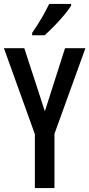

<svg xmlns="http://www.w3.org/2000/svg" viewBox="-20 -960 456 980"><path d="M209 -392 312 -714H416L258 -277V0H158V-275L0 -714H104ZM343 -931Q331 -911 307 -882.5Q283 -854 256 -826.5Q229 -799 208 -780H144V-792Q199 -872 231 -940H343Z"/></svg>

Font: Noto Sans Georgian ExtraCondensed Medium
Style: Regular
Weight: 500
Width: 2
Designer: Monotype Design Team, Akaki Razmadze
Foundry: Google LLC
Version: Version 2.005; ttfautohint (v1.8.4.7-5d5b)